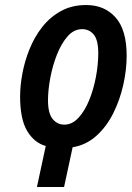

<svg xmlns="http://www.w3.org/2000/svg" viewBox="-20 -744 525 764"><path d="M162 -163Q116 -176 88 -223Q60 -270 60 -360Q60 -402 69 -451Q78 -500 97.5 -548.5Q117 -597 148 -636.5Q179 -676 222.5 -700Q266 -724 323 -724Q396 -724 440 -674.5Q484 -625 484 -522Q484 -466 470.5 -406Q457 -346 430.5 -293Q404 -240 363.5 -203.5Q323 -167 269 -158L235 0H127ZM236 -248Q267 -248 292 -275Q317 -302 334.5 -344.5Q352 -387 361.5 -437Q371 -487 371 -532Q371 -585 353 -606.5Q335 -628 307 -628Q274 -628 249 -599.5Q224 -571 206.5 -526.5Q189 -482 180 -433.5Q171 -385 171 -345Q171 -293 189.5 -270.5Q208 -248 236 -248Z"/></svg>

Font: Noto Sans ExtraCondensed SemiBold
Style: Italic
Weight: 600
Width: 2
Italic angle: -12°
Designer: Monotype Design Team
Foundry: Monotype Imaging Inc.
Version: Version 2.013; ttfautohint (v1.8.4.7-5d5b)